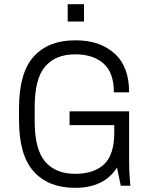

<svg xmlns="http://www.w3.org/2000/svg" viewBox="-20 -889 717 919"><path d="M598 -447H525Q525 -542 475 -585.5Q425 -629 340 -629Q246 -629 196 -570.5Q146 -512 146 -377V-309Q146 -174 196 -115.5Q246 -57 340 -57Q429 -57 478 -102.5Q527 -148 527 -256V-290H313V-356H598V-123Q598 -70 601 -37Q604 -4 604 0H558L540 -87Q509 -38 458.5 -14Q408 10 343 10H338Q212 10 141.5 -68Q71 -146 71 -315V-371Q71 -541 141.5 -618.5Q212 -696 339 -696H344Q457 -696 527.5 -633.5Q598 -571 598 -447ZM382 -786H304V-869H382Z"/></svg>

Font: Chivo Light
Style: Regular
Weight: 300
Designer: Hector Gatti
Foundry: Omnibus-Type
Version: Version 1.007